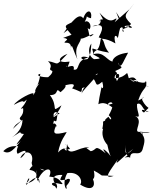

<svg xmlns="http://www.w3.org/2000/svg" viewBox="-26 -1082 941 1181"><path d="M286 -349C330 -332 317 -319 330 -395C279 -343 329 -375 352 -434C281 -384 337 -423 281 -497C343 -496 309 -550 346 -515C346 -515 386 -545 376 -558C462 -579 415 -539 418 -538C481 -518 472 -502 479 -540C549 -562 490 -575 475 -503C477 -519 513 -551 555 -600C560 -647 612 -626 526 -610C581 -595 546 -531 603 -579C619 -524 593 -539 600 -554C583 -470 586 -488 579 -441C637 -471 689 -388 686 -409C646 -439 730 -463 635 -436C637 -457 701 -476 643 -373C667 -352 659 -333 641 -364C595 -327 644 -351 608 -334C612 -290 579 -262 653 -324C601 -321 583 -246 637 -188C622 -257 636 -162 655 -120C640 -146 584 -192 624 -139C550 -198 575 -160 532 -152C483 -185 518 -167 520 -177C449 -175 408 -119 383 -174C401 -144 348 -161 403 -165C410 -172 345 -220 390 -182C385 -228 387 -128 370 -168C393 -159 368 -187 331 -144C346 -222 377 -251 384 -270C306 -250 297 -258 317 -305C332 -295 309 -356 279 -295C334 -346 282 -377 316 -393L341 -385ZM112 -349C113 -325 108 -275 41 -233C137 -293 72 -260 121 -258C99 -220 34 -154 119 -228C86 -210 46 -117 -6 -152C46 -205 105 -171 117 -187C99 -225 64 -155 83 -136C169 -187 117 -115 99 -109C120 -165 186 -153 170 -86C163 -72 194 -19 175 -58C185 -43 204 -54 247 -36C220 -24 189 -104 155 -37C222 -29 209 33 131 48C170 22 151 -15 134 57C201 -13 220 9 216 45C184 -50 201 -64 203 32C241 -58 305 -59 277 4C338 11 337 25 358 47C363 64 277 14 322 79C341 16 245 49 327 68C287 19 296 -9 358 -6C328 43 358 21 380 24C395 12 425 14 382 62C394 108 347 55 388 -17C459 -29 486 31 467 53C545 102 562 58 547 24C541 14 563 25 551 -33C633 10 558 -7 673 0C602 24 653 -34 700 -103C675 -52 702 -95 794 -167C742 -111 745 -145 743 -191C745 -141 762 -118 758 -124C716 -101 771 -126 774 -110C776 -170 834 -111 851 -163C864 -210 874 -234 834 -272C929 -265 896 -261 849 -267C843 -234 870 -271 827 -271C794 -275 860 -340 805 -369C851 -349 812 -394 817 -442C849 -459 853 -390 889 -393C827 -424 849 -392 860 -390C907 -442 886 -392 848 -468C853 -500 874 -483 824 -464C853 -550 877 -529 874 -578C858 -600 901 -550 791 -588C844 -599 812 -549 772 -599C842 -548 831 -560 892 -550C787 -572 826 -621 766 -601C748 -667 770 -608 680 -600C671 -632 734 -647 693 -583C671 -639 713 -618 682 -645C756 -677 703 -665 701 -697C718 -652 726 -693 762 -758C653 -746 659 -685 675 -702C629 -704 617 -770 546 -748C583 -725 613 -721 552 -718C510 -743 519 -792 536 -814C532 -781 536 -748 513 -719C462 -706 460 -748 517 -728C435 -710 470 -645 427 -654C439 -703 370 -651 384 -679C382 -640 401 -698 402 -703C321 -691 328 -727 389 -751C308 -665 341 -695 269 -706C311 -664 259 -661 296 -645C300 -614 205 -570 286 -610C262 -600 176 -616 222 -628C211 -535 178 -541 217 -570C153 -489 225 -514 228 -542C182 -533 177 -473 180 -506C180 -520 83 -472 59 -437C153 -488 95 -430 139 -470C121 -420 82 -405 116 -417C124 -358 75 -363 106 -340C65 -309 74 -321 53 -289L125 -358ZM691 -966C681 -978 661 -917 586 -1004C629 -926 592 -990 587 -944C587 -994 618 -919 542 -921C636 -949 594 -879 581 -852C627 -840 602 -806 645 -758C524 -778 537 -808 550 -746C551 -786 582 -745 594 -844C585 -840 618 -854 684 -815C669 -874 690 -864 696 -853C700 -832 704 -885 713 -909C784 -952 811 -887 754 -921C745 -894 735 -938 688 -1008C731 -901 739 -888 731 -885C715 -915 754 -896 780 -935C724 -991 746 -989 800 -1062L775 -1029L679 -945ZM454 -966C376 -916 352 -940 414 -868C324 -834 379 -859 387 -838C333 -793 434 -857 405 -762C418 -825 410 -807 450 -717C424 -805 477 -813 471 -856C454 -819 550 -883 549 -870C510 -836 534 -883 498 -941C481 -866 487 -935 524 -901C543 -925 517 -964 495 -947C530 -1013 479 -980 534 -970C543 -1021 507 -1030 486 -969C461 -1008 415 -950 365 -878L470 -958Z"/></svg>

Font: Hussar Lance
Style: ExBdObl
Weight: 700
Foundry: Cannot Into Space Fonts, PlusOne Fonts
Version: Version 2.270